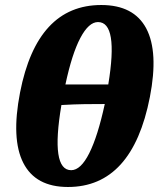

<svg xmlns="http://www.w3.org/2000/svg" viewBox="-20 -737 632 766"><path d="M251 9Q122 9 73 -87Q24 -183 60 -368Q128 -717 384 -717Q514 -717 563.5 -623.5Q613 -530 578 -350Q508 9 251 9ZM371 -649Q334 -649 300.5 -585.5Q267 -522 241 -400H412Q453 -649 371 -649ZM264 -58Q302 -58 336 -125.5Q370 -193 398 -322Q356 -322 317 -321.5Q278 -321 225 -318Q181 -58 264 -58Z"/></svg>

Font: Vollkorn ExtraBold
Style: Italic
Weight: 800
Italic angle: -11°
Designer: Friedrich Althausen
Foundry: Friedrich Althausen
Version: Version 5.000; ttfautohint (v1.8.3)